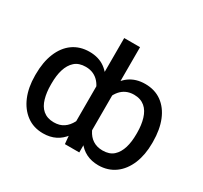

<svg xmlns="http://www.w3.org/2000/svg" viewBox="-150 -933 1214 1149"><g transform="rotate(30 456.5 -358.5)"><path d="M861.2 -275.6C861.2 -387.4 826.3 -472.7 762.8 -518.5C731.2 -541.2 693.2 -552.6 649.1 -552.6C562.9 -552.6 505 -508.2 471.2 -427.9C454.5 -387.8 443.5 -339.8 438.2 -284.4V-256.7C445.7 -174.7 466.6 -108.3 501.1 -61.8C535.2 -15.3 583.8 9.9 647.4 9.9C735.8 9.9 801.1 -40.5 835.6 -123.2C852.6 -164.8 861.2 -212 861.2 -265.6ZM752.1 -265.6C752.1 -196 736.9 -137.4 699.9 -104.4C681.5 -87.7 656.6 -79.5 625 -79.5C570.7 -79.5 534.8 -106.2 513.1 -149.1C502.1 -170.8 494 -195 487.9 -221.9V-319.6C500.4 -400.6 542.3 -463.4 623.2 -463.4C685.7 -463.4 722.3 -427.6 739.3 -371.1C747.9 -342.7 752.1 -310.7 752.1 -275.6ZM411.6 0H511V-727.3H401.6V-105.5ZM51.5 -265.6C51.5 -158.7 87.4 -72.8 151.3 -25.6C183.2 -1.8 221.2 9.9 265.6 9.9C329.2 9.9 377.8 -15.3 412.3 -61.8C446.4 -108.3 467.3 -174.7 474.8 -256.7V-284.4C464.5 -395.2 431.5 -477.3 372.5 -520.2C343 -541.9 306.8 -552.6 263.8 -552.6C175.8 -552.6 111.2 -505 77.1 -421.9C60 -380.3 51.5 -331.3 51.5 -275.6ZM160.9 -275.6C160.9 -346.2 176.5 -405.2 214.5 -438.6C233.3 -455.3 258.5 -463.4 289.8 -463.4C370.7 -463.4 412.3 -400.6 424.7 -319.6V-221.9C413.4 -168 392.4 -123.2 355.8 -98.4C337.7 -85.9 315 -79.5 287.6 -79.5C225.1 -79.5 188.9 -115.4 172.9 -171.5C164.8 -199.6 160.9 -230.8 160.9 -265.6Z"/></g></svg>

Font: Inter 465
Style: Regular
Weight: 400
Designer: Rasmus Andersson
Foundry: rsms
Version: Version 3.019;Glyphs 3.1.2 (3151)